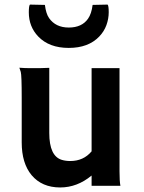

<svg xmlns="http://www.w3.org/2000/svg" viewBox="-20 -806 623 833"><path d="M377.4 -44.4Q314.9 7.3 241.2 7.3Q162.1 7.3 117.2 -45.9Q74.2 -97.7 74.2 -188V-381.8Q74.2 -479.5 70.1 -493.9Q65.9 -508.3 64 -512.2Q86.4 -510.3 110.8 -510.3H151.4Q167.5 -510.3 193.8 -511.7V-229Q193.8 -128.4 248.5 -112.3Q265.1 -107.4 284.7 -107.4Q342.3 -107.4 377.4 -149.4V-510.3H498.5V-62.5Q498.5 -19.5 502.4 0H377.4ZM446.8 -786.1Q451.7 -781.2 451.7 -752.9Q451.7 -724.6 441.7 -697Q431.6 -669.4 410.6 -647.5Q363.3 -598.1 278.3 -598.1Q193.4 -598.1 146 -647.5Q105 -690.4 105 -752.4Q105 -781.2 109.9 -786.1L174.8 -784.7Q179.7 -746.1 192.9 -727.5Q221.7 -686.5 278.3 -686.5Q335 -686.5 361.8 -724.6Q377 -746.1 381.8 -784.7Z"/></svg>

Font: HammersmithOne
Style: Regular
Weight: 400
Designer: Nicole Fally
Foundry: Nicole Fally
Version: Version 1.003